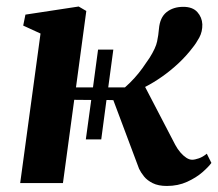

<svg xmlns="http://www.w3.org/2000/svg" viewBox="-20 -576 685 604"><path d="M505 9Q478 9 460.5 0.2Q443 -8.5 433 -21Q423 -33.5 417.5 -45L336.5 -261L315 -261.5L298.5 -137.5H250L267 -261.5L213.5 -262L178 0H43.5L107.5 -470.5L53 -495.5L60 -530L227.5 -555.5L251.5 -541.5L219 -301H272.5L288.5 -420H336.5L320.5 -301H373Q390 -316 403.2 -330.8Q416.5 -345.5 427.8 -361.2Q439 -377 450.5 -394Q470 -425 474.2 -445.5Q478.5 -466 480 -485Q483 -521 504 -537.8Q525 -554.5 556.5 -554.5Q586 -554.5 600.8 -538Q615.5 -521.5 616.5 -499.5Q617 -476.5 607 -458Q597 -439.5 585.5 -425.5Q566.5 -400.5 541.8 -377.2Q517 -354 490 -335Q463 -316 436.5 -302.5L531.5 -120Q538.5 -107 547.5 -96.5Q556.5 -86 566 -79.8Q575.5 -73.5 584.5 -73.5Q593 -73.5 605.8 -78Q618.5 -82.5 630.5 -92.5L645 -63.5Q636.5 -51.5 616.8 -34.2Q597 -17 568.5 -4Q540 9 505 9Z"/></svg>

Font: Merriweather 48pt
Style: Bold Italic
Weight: 700
Italic angle: -7.8°
Version: Version 2.101